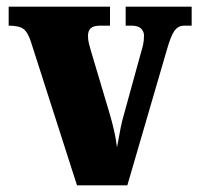

<svg xmlns="http://www.w3.org/2000/svg" viewBox="-20 -556 595 576"><path d="M72 -433Q63 -460 50 -469.5Q37 -479 6 -479V-536H310V-479H280Q260 -479 252 -471Q244 -463 244 -449Q244 -437 246.5 -426.5Q249 -416 252 -406L308 -218Q317 -188 322.5 -163Q328 -138 331 -114Q335 -133 338.5 -154Q342 -175 347 -195L402 -395Q407 -411 409.5 -423Q412 -435 412 -450Q412 -461 403.5 -470Q395 -479 375 -479H357V-536H555V-479H532Q515 -479 504 -464.5Q493 -450 481 -408L362 0H211Z"/></svg>

Font: Noto Serif Thai Condensed Black
Style: Regular
Weight: 900
Width: 3
Designer: Monotype Design Team
Foundry: Monotype Imaging Inc.
Version: Version 2.002; ttfautohint (v1.8.4.7-5d5b)